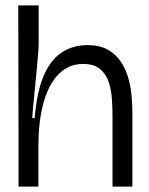

<svg xmlns="http://www.w3.org/2000/svg" viewBox="-20 -695 555 715"><path d="M49 0V-212L48 -675H124V-535Q124 -519 121.5 -489.5Q119 -460 115.5 -421.5Q112 -383 107.5 -340Q103 -297 100 -255H109Q117 -351 142 -411Q167 -471 209 -499Q251 -527 306 -527Q352 -527 382.5 -509.5Q413 -492 431.5 -463Q450 -434 459 -400Q468 -366 470.5 -332.5Q473 -299 473 -272V0H399V-259Q399 -289 397 -323Q395 -357 385.5 -387.5Q376 -418 353 -437.5Q330 -457 289 -457Q237 -457 199.5 -420Q162 -383 142.5 -314Q123 -245 123 -149V0Z"/></svg>

Font: Bricolage Grotesque 48pt Condensed ExtraBold Light
Style: Regular
Weight: 300
Version: Version 1.000;gftools[0.9.30]